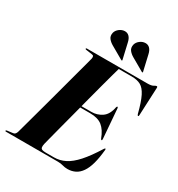

<svg xmlns="http://www.w3.org/2000/svg" viewBox="-228 -1048 1107 1195"><g transform="rotate(30 325.5 -451.0)"><path d="M277 -372.5H389Q429 -372.5 462.8 -395.2Q496.5 -418 507 -474Q508 -477.5 509.5 -479.5Q511 -481.5 513 -481.5Q515 -481.5 516.2 -479.2Q517.5 -477 518 -473L534.5 -265Q535 -258 534.5 -255.2Q534 -252.5 531.5 -252Q529.5 -251.5 528 -252.8Q526.5 -254 524 -259Q504.5 -311.5 473.5 -336.5Q442.5 -361.5 386 -361.5H271.5ZM363 0H-10Q-13 0 -14.5 -0.8Q-16 -1.5 -16 -3.5Q-16 -5.5 -14.5 -7Q-13 -8.5 -9.5 -9L33.5 -14.5Q42.5 -15.5 47.8 -22Q53 -28.5 56 -38.5Q59.5 -51 69.8 -88.5Q80 -126 94.5 -179Q109 -232 125.5 -292.8Q142 -353.5 158.2 -414Q174.5 -474.5 188.5 -526.8Q202.5 -579 212.2 -614.8Q222 -650.5 224.5 -661Q226.5 -673 223.5 -678.5Q220.5 -684 209 -685L167.5 -691Q163.5 -691.5 162.2 -692.8Q161 -694 161 -696Q161 -698 162.8 -699Q164.5 -700 167.5 -700H602Q630.5 -700 642.8 -707.5Q655 -715 660.5 -715Q667 -715 666.5 -705.5L657.5 -507Q657.5 -502 656.8 -499Q656 -496 653 -496Q650.5 -496 648.8 -498.2Q647 -500.5 645.5 -505.5Q626 -582.5 606.2 -621.8Q586.5 -661 560.8 -675Q535 -689 495.5 -689H402.5Q398.5 -676 388.2 -638.5Q378 -601 363.5 -547.5Q349 -494 333 -432.2Q317 -370.5 300.8 -309Q284.5 -247.5 270.5 -194Q256.5 -140.5 246.8 -103Q237 -65.5 234 -53Q230.5 -37 232.2 -27.5Q234 -18 243 -14.5Q252 -11 270 -11H328Q369.5 -11 407.2 -30Q445 -49 484.5 -93Q524 -137 570 -211Q575 -218.5 577.5 -218.5Q582 -218.5 581 -210Q575.5 -151 564 -109.2Q552.5 -67.5 534.2 -41Q516 -14.5 491.2 -2.2Q466.5 10 436 10Q417.5 10 400.5 5Q383.5 0 363 0ZM369 -859.5 394 -751Q395 -749 395 -747.5Q395 -746 393.5 -744.5Q392.5 -744 391 -744Q389.5 -744 388 -745L297.5 -797Q278 -808 265 -824.2Q252 -840.5 257.5 -865.5Q262.5 -884.5 280.2 -898Q298 -911.5 318 -912Q337.5 -912.5 350.5 -899Q363.5 -885.5 369 -859.5ZM517 -859.5 542 -751Q543 -749 543 -747.5Q543 -746 541.5 -744.5Q540.5 -744 539 -744Q537.5 -744 536 -745L445.5 -797Q426 -808 413 -824.2Q400 -840.5 405.5 -865.5Q410.5 -884.5 428 -898Q445.5 -911.5 466 -912Q485.5 -912.5 498.5 -899Q511.5 -885.5 517 -859.5Z"/></g></svg>

Font: Fraunces 120pt
Style: Bold Italic
Weight: 700
Italic angle: -16°
Version: Version 1.000;[b76b70a41]